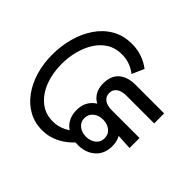

<svg xmlns="http://www.w3.org/2000/svg" viewBox="-154 -863 1059 1059"><g transform="rotate(-45 376.0 -333.0)"><path d="M152 -201Q91 -247 61.5 -299.5Q32 -352 32 -411Q32 -469 58 -516Q84 -563 130 -596.5Q176 -630 236.5 -648Q297 -666 367 -666Q434 -666 497 -649Q560 -632 610.5 -598Q661 -564 690.5 -513.5Q720 -463 720 -395Q720 -353 707 -316.5Q694 -280 671 -250L600 -281Q619 -304 629.5 -333Q640 -362 640 -395Q640 -445 617 -482Q594 -519 555 -543.5Q516 -568 467 -580.5Q418 -593 367 -593Q294 -593 235.5 -570Q177 -547 142.5 -504.5Q108 -462 108 -403Q108 -363 126 -326.5Q144 -290 178 -258L152 -201ZM244 -74Q184 -74 149 -113Q114 -152 114 -213Q114 -276 149.5 -315.5Q185 -355 245 -355Q304 -355 338.5 -316Q373 -277 373 -215Q373 -153 338 -113.5Q303 -74 244 -74ZM245 -135Q276 -135 294 -158Q312 -181 312 -215Q312 -247 293.5 -270Q275 -293 245 -293Q214 -293 196 -270Q178 -247 178 -214Q178 -181 196 -158Q214 -135 245 -135ZM312 -148 335 -222Q335 -264 348.5 -293.5Q362 -323 388.5 -339Q415 -355 452 -355Q483 -355 506 -346Q529 -337 544 -319.5Q559 -302 566.5 -277.5Q574 -253 574 -222V0H496V-216Q496 -253 481 -273.5Q466 -294 440 -294Q412 -294 397 -273.5Q382 -253 382 -216V0H304Z"/></g></svg>

Font: loriya25
Style: Book
Weight: 400
Designer: Jelle Bosma - Monotype Design Team
Foundry: Monotype Imaging Inc.
Version: Version 2.003